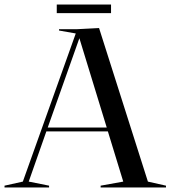

<svg xmlns="http://www.w3.org/2000/svg" viewBox="-31 -829 754 849"><path d="M414 0H703V-8L623 -26L407 -705L311 -700H230V-694L304 -681L70 -26L-11 -8V0H186V-8L96 -26L174 -248H446L514 -26L414 -8ZM220 -771H460V-809H220ZM180 -265 320 -660 441 -265Z"/></svg>

Font: Mazius Display
Style: Regular
Weight: 400
Designer: Alberto Casagrande & Collletttivo
Foundry: Collletttivo
Version: Version 2.000;Glyphs 3.2 (3217)